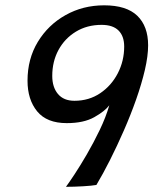

<svg xmlns="http://www.w3.org/2000/svg" viewBox="-20 -702 577 722"><path d="M342.5 -6.5Q326 -3.5 292.2 -1.5Q258.5 0.5 228 0.5Q238.5 -13.5 260 -46Q281.5 -78.5 306.8 -122Q332 -165.5 355 -213.2Q378 -261 391 -306Q374 -283.5 334.2 -261.2Q294.5 -239 231 -239Q156 -239 119.8 -283.2Q83.5 -327.5 83.5 -398.5Q83.5 -480.5 122.2 -544.5Q161 -608.5 226.5 -645.2Q292 -682 371.5 -682Q455.5 -682 496.2 -642.8Q537 -603.5 537 -531.5Q537 -491.5 524.8 -439Q512.5 -386.5 492 -328.2Q471.5 -270 446 -211.8Q420.5 -153.5 393.8 -100.5Q367 -47.5 342.5 -6.5ZM362 -608.5Q307.5 -608.5 265.5 -583Q223.5 -557.5 200 -514.2Q176.5 -471 176.5 -416.5Q176.5 -374 198 -348.5Q219.5 -323 260 -323Q314.5 -323 356.8 -351.5Q399 -380 423 -426.5Q447 -473 447 -527Q447 -566 425.8 -587.2Q404.5 -608.5 362 -608.5Z"/></svg>

Font: Grandstander
Style: Italic
Weight: 400
Italic angle: -15°
Designer: Tyler Finck
Foundry: Etcetera Type Co
Version: Version 1.200; ttfautohint (v1.8.3)